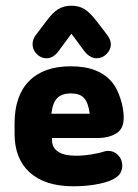

<svg xmlns="http://www.w3.org/2000/svg" viewBox="-20 -641 482 672"><path d="M162 -158H325Q359 -158 386 -173.5Q413 -189 413 -229Q413 -261 401.5 -296Q390 -331 374 -351Q328 -409 228 -409Q133 -409 82 -357.5Q31 -306 31 -209V-173Q31 -85 84.5 -37Q138 11 237 11Q287 11 329 2Q371 -7 389 -22Q398 -28 403 -39Q408 -50 408 -61Q408 -83 393.5 -98Q379 -113 359 -113Q353 -113 345 -111Q328 -105 300 -100.5Q272 -96 245 -96Q205 -96 183.5 -110Q162 -124 162 -151ZM294 -243H160Q164 -281 180 -297.5Q196 -314 229 -314Q259 -314 274 -298Q289 -282 294 -243ZM230 -523 270 -469Q292 -437 318 -437Q338 -437 353 -452Q368 -467 368 -486Q368 -494 364.5 -502.5Q361 -511 355 -519L319 -566Q296 -596 276.5 -608.5Q257 -621 230 -621Q203 -621 183 -608.5Q163 -596 140 -564L105 -518Q99 -510 96.5 -502Q94 -494 94 -486Q94 -467 108.5 -452Q123 -437 143 -437Q169 -437 190 -469Z"/></svg>

Font: Beiruti ExtraBold
Style: Regular
Weight: 800
Designer: Arlette Boutros
Foundry: Boutros
Version: Version 1.41